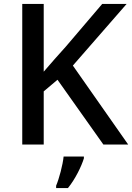

<svg xmlns="http://www.w3.org/2000/svg" viewBox="-20 -734 671 975"><path d="M631 0 350 -401 623 -714H499L314 -497C276 -455 238 -412 202 -370V-714H93V0H202V-270L272 -329L505 0ZM406 70V61H303C299 103 280 174 265 209V221H325C362 176 394 110 406 70Z"/></svg>

Font: Noto Sans Canadian Aboriginal Medium
Style: Regular
Weight: 500
Designer: Monotype Design Team, Typotheque's Kevin King
Foundry: Monotype Imaging Inc.
Version: Version 2.004